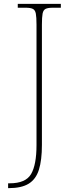

<svg xmlns="http://www.w3.org/2000/svg" viewBox="-20 -734 383 994"><path d="M22 240V215H30Q113 215 141 167Q169 119 169 17V-606Q169 -645 165.5 -663.5Q162 -682 150 -688Q138 -694 113 -694H72V-714H295V-694H253Q228 -694 216 -688Q204 -682 200.5 -663.5Q197 -645 197 -606V16Q197 95 181.5 144.5Q166 194 128.5 217Q91 240 25 240Z"/></svg>

Font: Noto Serif Telugu Thin
Style: Regular
Weight: 100
Designer: Jelle Bosma - Monotype Design Team
Foundry: Monotype Imaging Inc.
Version: Version 2.005; ttfautohint (v1.8.4.7-5d5b)